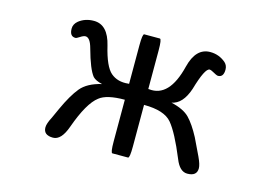

<svg xmlns="http://www.w3.org/2000/svg" viewBox="-75 -644 1150 811"><g transform="rotate(15 500.0 -238.5)"><path d="M458 -280.3V-448.2Q458 -499 465.8 -499Q465.8 -499 534.2 -499Q542 -499 542 -448.2V-280.3H544.9Q635.7 -269.5 670.9 -413.1Q692.4 -499 754.9 -499Q793.9 -499 823.2 -473.6Q835.9 -461.9 835.9 -443.4Q835.9 -410.2 811.5 -410.2Q805.7 -410.2 785.2 -421.9Q776.4 -426.8 771.5 -426.8Q751 -426.8 722.7 -329.1Q699.2 -258.8 651.4 -250Q707 -237.3 732.4 -210.9Q757.8 -184.6 784.2 -134.8L820.3 -59.6Q835 -28.3 835 -11.7Q835 22.5 793 22.5Q759.8 22.5 740.2 -27.3Q697.3 -131.8 664.1 -171.4Q630.9 -210.9 542 -210.9V-29.3Q542 21.5 534.2 21.5H465.8Q458 21.5 458 -29.3V-210.9Q378.9 -210.9 347.7 -185.5Q304.7 -153.3 264.6 -41Q242.2 22.5 206.1 22.5Q164.1 22.5 164.1 -11.7Q164.1 -28.3 179.7 -57.6L199.2 -100.6Q229.5 -167 257.8 -201.2Q286.1 -235.4 347.7 -250Q318.4 -256.8 306.6 -269.5Q284.2 -296.9 260.7 -382.8Q249 -426.8 228.5 -426.8Q219.7 -426.8 205.1 -417Q193.4 -409.2 188.5 -409.2Q163.1 -409.2 163.1 -443.4Q163.1 -462.9 180.7 -477.5Q208 -499 246.1 -499Q307.6 -499 328.1 -412.6Q348.6 -326.2 378.4 -300.8Q408.2 -275.4 454.1 -280.3H458Z"/></g></svg>

Font: YuPearl-Regular
Style: Regular
Weight: 400
Designer: Max Yao
Foundry: Max-Everyday
Version: Version 1.011; ttfautohint (v1.8.3)